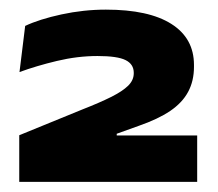

<svg xmlns="http://www.w3.org/2000/svg" viewBox="-20 -744 441 389"><path d="M19 -375.5V-470L147.5 -522.5Q182 -536 205 -547.5Q228 -559 239.5 -570.2Q251 -581.5 251 -595.5V-596.5Q251 -614 234.5 -622.2Q218 -630.5 177.5 -630.5Q137 -630.5 95.2 -620.5Q53.5 -610.5 19.5 -598L31 -691.5Q59.5 -705 104.5 -714.8Q149.5 -724.5 194.5 -724.5Q281.5 -724.5 327.2 -695.5Q373 -666.5 373 -612.5V-608.5Q373 -580 361.2 -558Q349.5 -536 324.8 -519.2Q300 -502.5 261 -489L216.5 -473V-450L152 -469.5H379.5V-375.5Z"/></svg>

Font: Anek Latin Expanded
Style: Bold
Weight: 700
Width: 7
Designer: Yesha Goshar
Foundry: Ek Type
Version: Version 1.003